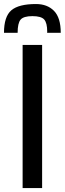

<svg xmlns="http://www.w3.org/2000/svg" viewBox="-31 -956 329 976"><path d="M0 0ZM183.1 0H84V-727.5H183.1ZM277.8 -789.1H208.5Q209 -790.5 209 -794.9Q209 -839.8 193.6 -856.9Q178.2 -874 133.8 -874Q88.9 -874 73.7 -856.2Q58.6 -838.4 58.6 -789.1H-10.7Q-10.7 -871.6 26.6 -903.6Q64 -935.5 151.9 -935.5Q209.5 -935.5 243.7 -900.6Q277.8 -865.7 277.8 -789.1Z"/></svg>

Font: Coda
Style: Regular
Weight: 400
Designer: vernon adams
Foundry: vernon adams
Version: Version 2.001; ttfautohint (v0.8) -r 50 -G 200 -x